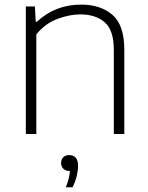

<svg xmlns="http://www.w3.org/2000/svg" viewBox="-20 -568 628 814"><path d="M89.5 0V-540.5H128L131.5 -475.5H136Q214 -548.5 324.5 -548.5Q406 -548.5 456.5 -505.2Q507 -462 507 -357V0H462.5V-356.5Q462.5 -440 424 -473.5Q385.5 -507 320 -507Q275.5 -507 224 -488Q172.5 -469 134 -422.5V0ZM259 226Q267.5 205 271.5 188.2Q275.5 171.5 276.5 157H275Q258.5 157 248.8 147.5Q239 138 239 123Q239 108 248.2 98.8Q257.5 89.5 273 89.5Q311 89.5 311 135.5Q311 154 305.2 178.5Q299.5 203 287.5 226Z"/></svg>

Font: Encode Sans Semi Expanded ExtraLight
Style: Regular
Weight: 200
Width: 6
Designer: Multiple Designers
Foundry: Impallari Type
Version: Version 3.000; ttfautohint (v1.8.3) -l 8 -r 50 -G 200 -x 14 